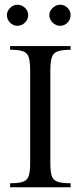

<svg xmlns="http://www.w3.org/2000/svg" viewBox="-20 -794 341 814"><path d="M279.3 0H22.9V-17.1Q61.5 -17.1 79.3 -24.2Q97.2 -31.2 102.5 -50.3Q107.9 -69.3 107.9 -105.5V-493.2Q107.9 -529.8 102.5 -549.3Q97.2 -568.8 79.3 -575.9Q61.5 -583 22.9 -583V-598.6H279.3V-583Q241.7 -583 223.4 -575.9Q205.1 -568.8 199.2 -549.3Q193.4 -529.8 193.4 -493.2V-105.5Q193.4 -69.3 198.7 -50.3Q204.1 -31.2 222.4 -24.2Q240.7 -17.1 279.3 -17.1ZM279.3 -730Q279.3 -711.4 266.1 -698Q252.9 -684.6 234.9 -684.6Q216.8 -684.6 202.9 -698.2Q189 -711.9 189 -730Q189 -747.1 203.4 -760.5Q217.8 -773.9 234.9 -773.9Q252.9 -773.9 266.1 -761Q279.3 -748 279.3 -730ZM99.6 -730Q99.6 -711.4 85.7 -698Q71.8 -684.6 53.7 -684.6Q35.6 -684.6 22.5 -698.2Q9.3 -711.9 9.3 -730Q9.3 -747.1 22.9 -760.5Q36.6 -773.9 53.7 -773.9Q71.8 -773.9 85.7 -761Q99.6 -748 99.6 -730Z"/></svg>

Font: Rohingya Solluk
Style: Regular
Weight: 400
Designer: SIL International
Foundry: SIL International
Version: Version 1.001